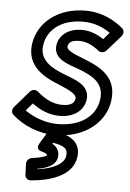

<svg xmlns="http://www.w3.org/2000/svg" viewBox="-55 -569 579 857"><g transform="rotate(5 235.0 -140.0)"><path d="M66 -61 95 -95C131 -68 171 -50 220 -50C281 -50 327 -83 333 -134C341 -199 268 -219 225 -236C162 -260 110 -292 118 -356C127 -425 186 -478 287 -478C338 -478 377 -461 409 -439L383 -408C353 -428 322 -441 284 -441C227 -441 183 -410 177 -362C169 -299 241 -282 284 -266C349 -241 402 -214 393 -140C385 -72 326 -13 212 -13C160 -13 105 -33 66 -61ZM12 -71C4 -61 3 -46 13 -37C60 6 131 37 205 37C339 37 431 -40 443 -140C457 -250 370 -287 307 -312C249 -334 225 -347 227 -362C229 -376 237 -391 278 -391C309 -391 338 -378 367 -354C376 -347 392 -348 402 -359L464 -429C472 -439 473 -455 463 -464C424 -497 368 -528 293 -528C174 -528 81 -459 68 -356C56 -256 140 -214 201 -190C257 -167 285 -151 283 -134C281 -117 271 -100 226 -100C184 -100 150 -118 112 -150C101 -159 85 -156 76 -145ZM200 72C260 82 267 98 264 125C260 159 214 187 139 196V194C174 188 223 176 228 132C231 105 216 87 198 77ZM195 20C185 19 174 25 168 34L140 80C124 106 146 114 152 115C178 122 178 127 178 131C174 135 150 144 113 148C97 150 87 164 88 177L90 227C91 238 101 249 114 248C198 242 303 213 314 125C322 60 276 29 195 20Z"/></g></svg>

Font: Falling Sky
Style: OuObl
Weight: 400
Designer: Paul D. Hunt
Foundry: Adobe Systems Incorporated
Version: Version 1.02